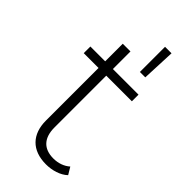

<svg xmlns="http://www.w3.org/2000/svg" viewBox="-241 -820 880 880"><g transform="rotate(45 199.0 -379.5)"><path d="M263 -763C263 -763 305 -763 305 -763C305 -763 298 -600 298 -600C298 -600 263 -600 263 -600C263 -600 263 -763 263 -763ZM344 -68C344 -68 365 -33 365 -33C339 -8 297 4 258 4C166 4 116 -50 116 -138C116 -138 116 -479 116 -479C116 -479 20 -479 20 -479C20 -479 20 -522 20 -522C20 -522 116 -522 116 -522C116 -522 116 -636 116 -636C116 -636 166 -636 166 -636C166 -636 166 -522 166 -522C166 -522 332 -522 332 -522C332 -522 332 -479 332 -479C332 -479 166 -479 166 -479C166 -479 166 -143 166 -143C166 -76 199 -39 263 -39C294 -39 323 -49 344 -68Z"/></g></svg>

Font: TamingNoise
Style: Regular
Weight: 500
Designer: Julieta Ulanovsky
Foundry: Julieta Ulanovsky
Version: ""